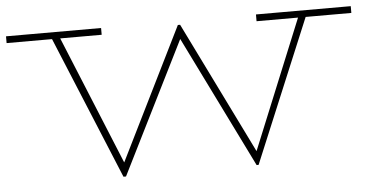

<svg xmlns="http://www.w3.org/2000/svg" viewBox="-47 -594 1307 678"><g transform="rotate(-5 606.0 -255.0)"><path d="M1217 -520V-496H1055L844 10H837L607 -457L374 10H365L156 -496H-5V-520H332V-496H185L372 -40L603 -507H611L841 -39L1028 -496H881V-520Z"/></g></svg>

Font: Padyakke Expanded One
Style: Regular
Weight: 400
Designer: James Puckett
Foundry: Dunwich Type Founders
Version: Version 1.500; ttfautohint (v1.8.4.7-5d5b)